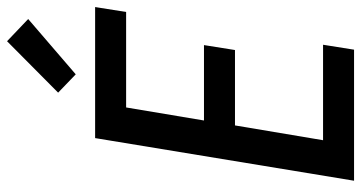

<svg xmlns="http://www.w3.org/2000/svg" viewBox="-260 -765 1025 545"><g transform="rotate(-90 252.5 -492.5)"><path d="M12 0 133 -735H505L491 -647H220L183 -426H397L383 -338H169L127 -88H398L384 0ZM314 -790 262 -840 408 -985 471 -925Z"/></g></svg>

Font: Iosevka Semibold
Style: Italic
Weight: 600
Italic angle: -9°
Monospace: yes
Designer: Belleve Invis
Foundry: Belleve Invis
Version: Version 32.5.0; ttfautohint (v1.8.4)